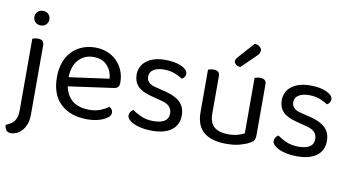

<svg xmlns="http://www.w3.org/2000/svg" viewBox="-83 -896 2378 1299"><g transform="rotate(10 1106.0 -246.0)"><path d="M6 146Q24 138 38.5 129.5Q53 121 62.5 108.5Q72 96 77.5 77.5Q83 59 83 30V-460Q88 -462 98.5 -464.5Q109 -467 121 -467Q163 -467 163 -430V45Q163 89 151 117.5Q139 146 121.5 163.5Q104 181 85 188Q66 195 52 195Q27 195 17.5 180.5Q8 166 6 146ZM71 -608Q71 -629 85.5 -643.5Q100 -658 123 -658Q146 -658 160 -643.5Q174 -629 174 -608Q174 -587 160 -572.5Q146 -558 123 -558Q100 -558 85.5 -572.5Q71 -587 71 -608Z M375 -184Q402 -53 547 -53Q589 -53 623 -67Q657 -81 677 -97Q701 -83 701 -59Q701 -45 688.5 -32Q676 -19 654.5 -9Q633 1 604.5 7Q576 13 543 13Q427 13 359.5 -50Q292 -113 292 -234Q292 -291 308.5 -335.5Q325 -380 354.5 -411Q384 -442 425 -458.5Q466 -475 514 -475Q559 -475 597 -460Q635 -445 662.5 -417.5Q690 -390 705.5 -352.5Q721 -315 721 -270Q721 -248 711 -238.5Q701 -229 683 -227ZM513 -410Q452 -410 412 -367.5Q372 -325 370 -246L645 -284Q640 -339 606.5 -374.5Q573 -410 513 -410Z M1169 -123Q1169 -59 1122 -23Q1075 13 986 13Q948 13 916 6.5Q884 0 861.5 -10.5Q839 -21 826.5 -34.5Q814 -48 814 -62Q814 -74 820.5 -85Q827 -96 840 -104Q867 -84 903 -68.5Q939 -53 985 -53Q1089 -53 1089 -123Q1089 -180 1020 -197L937 -219Q876 -235 848 -265.5Q820 -296 820 -344Q820 -370 830.5 -394Q841 -418 863 -436Q885 -454 917.5 -464.5Q950 -475 994 -475Q1064 -475 1107 -454.5Q1150 -434 1150 -407Q1150 -394 1143.5 -384Q1137 -374 1126 -369Q1108 -381 1075 -395Q1042 -409 997 -409Q952 -409 925.5 -392Q899 -375 899 -344Q899 -321 914 -305Q929 -289 964 -281L1033 -264Q1101 -247 1135 -213.5Q1169 -180 1169 -123Z M1290 -460Q1295 -462 1305.5 -464.5Q1316 -467 1328 -467Q1370 -467 1370 -430V-173Q1370 -108 1404 -80.5Q1438 -53 1498 -53Q1538 -53 1566 -61.5Q1594 -70 1610 -79V-460Q1615 -462 1625.5 -464.5Q1636 -467 1647 -467Q1690 -467 1690 -430V-82Q1690 -61 1684.5 -48.5Q1679 -36 1658 -24Q1635 -11 1594.5 1Q1554 13 1497 13Q1397 13 1343.5 -31Q1290 -75 1290 -169ZM1571 -687Q1593 -686 1606.5 -674.5Q1620 -663 1620 -649Q1620 -635 1614 -626.5Q1608 -618 1594 -605L1503 -516Q1483 -516 1471 -526.5Q1459 -537 1459 -550Q1459 -558 1464 -565Q1469 -572 1474 -578Z M2166 -123Q2166 -59 2119 -23Q2072 13 1983 13Q1945 13 1913 6.5Q1881 0 1858.5 -10.5Q1836 -21 1823.5 -34.5Q1811 -48 1811 -62Q1811 -74 1817.5 -85Q1824 -96 1837 -104Q1864 -84 1900 -68.5Q1936 -53 1982 -53Q2086 -53 2086 -123Q2086 -180 2017 -197L1934 -219Q1873 -235 1845 -265.5Q1817 -296 1817 -344Q1817 -370 1827.5 -394Q1838 -418 1860 -436Q1882 -454 1914.5 -464.5Q1947 -475 1991 -475Q2061 -475 2104 -454.5Q2147 -434 2147 -407Q2147 -394 2140.5 -384Q2134 -374 2123 -369Q2105 -381 2072 -395Q2039 -409 1994 -409Q1949 -409 1922.5 -392Q1896 -375 1896 -344Q1896 -321 1911 -305Q1926 -289 1961 -281L2030 -264Q2098 -247 2132 -213.5Q2166 -180 2166 -123Z"/></g></svg>

Font: Baloo Thambi 2
Style: Regular
Weight: 400
Designer: Aadarsh Rajan and Ek Type
Foundry: Ek Type
Version: Version 1.640;hotconv 1.0.111;makeotfexe 2.5.65597; ttfautoh